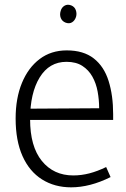

<svg xmlns="http://www.w3.org/2000/svg" viewBox="-20 -794 540 823"><path d="M285 9Q214 9 160 -25Q106 -59 76.5 -125Q47 -191 47 -286Q47 -373 74 -438.5Q101 -504 150 -541Q199 -578 266 -578Q338 -578 382 -543.5Q426 -509 445.5 -447Q465 -385 465 -305V-280H80L81 -328L405 -330Q405 -366 398.5 -401.5Q392 -437 376 -465.5Q360 -494 333 -511.5Q306 -529 265 -529Q191 -529 150 -462Q109 -395 109 -283Q109 -166 159.5 -104Q210 -42 294 -42Q329 -42 363.5 -51Q398 -60 435 -78L454 -35Q410 -13 367.5 -2Q325 9 285 9ZM261 -697Q246 -703 240.5 -717Q235 -731 240 -747Q244 -762 256.5 -769.5Q269 -777 285 -771Q300 -765 305 -750.5Q310 -736 306 -722Q301 -706 289 -698.5Q277 -691 261 -697Z"/></svg>

Font: Yaldevi Light
Style: Regular
Weight: 300
Designer: Sol Matas, Rajitha Manaperi, Kosala Senevirathne
Foundry: Mooniak
Version: Version 1.100